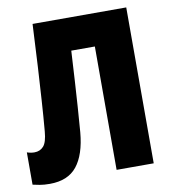

<svg xmlns="http://www.w3.org/2000/svg" viewBox="-84 -785 777 866"><g transform="rotate(-10 304.0 -352.0)"><path d="M75 10Q48 10 29 6.5Q10 3 -3 0V-148Q14 -142 31 -142Q57 -142 73 -160Q89 -178 93 -227Q99 -296 103.5 -366.5Q108 -437 113 -521Q118 -605 123 -714H552V0H382V-565H274Q270 -488 266 -426.5Q262 -365 258.5 -309.5Q255 -254 250 -195Q241 -94 199.5 -42Q158 10 75 10Z"/></g></svg>

Font: Noto Sans ExtraCondensed Black
Style: Regular
Weight: 900
Width: 2
Designer: Monotype Design Team
Foundry: Monotype Imaging Inc.
Version: Version 2.013; ttfautohint (v1.8.4.7-5d5b)